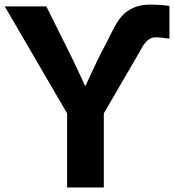

<svg xmlns="http://www.w3.org/2000/svg" viewBox="-20 -828 769 848"><path d="M1 -799.8H184.6L302.7 -562.5Q347.7 -467.8 354.5 -450.2H358.4Q368.2 -470.7 385.7 -509.3Q403.3 -547.9 412.1 -565.4L475.6 -689.5Q502.9 -746.1 533.2 -771.5Q577.1 -807.6 642.6 -807.6Q689.5 -807.6 728.5 -801.8V-657.2Q691.4 -663.1 666 -663.1Q654.3 -663.1 643.6 -657.7Q632.8 -652.3 624.5 -642.6Q616.2 -632.8 611.3 -625Q606.4 -617.2 599.6 -605Q592.8 -592.8 591.8 -590.8L438.5 -327.1V0H276.4V-327.1Z"/></svg>

Font: Gothic A1 Black
Style: Regular
Weight: 900
Version: Version 2.50